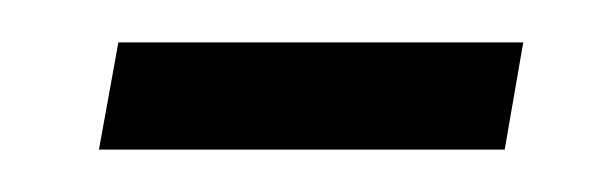

<svg xmlns="http://www.w3.org/2000/svg" viewBox="-20 -359 290 91"><path d="M228 -338.9 219.2 -288.1H26.9L36.1 -338.9Z"/></svg>

Font: Roboto Condensed Light
Style: Italic
Weight: 300
Italic angle: -12°
Designer: Christian Robertson
Foundry: Google
Version: Version 3.0; 2020